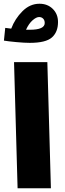

<svg xmlns="http://www.w3.org/2000/svg" viewBox="-20 -1006 346 1026"><path d="M55 -674H233L252 0H74ZM290 -888Q290 -835 257.5 -806Q225 -777 139 -777Q111 -777 67.5 -781Q24 -785 1 -789L8 -857L40 -853Q60 -906 100 -946Q140 -986 191 -986Q234 -986 262 -958.5Q290 -931 290 -888ZM219 -883Q219 -898 210.5 -906.5Q202 -915 189 -915Q174 -915 154 -897.5Q134 -880 119 -847H139Q219 -847 219 -883Z"/></svg>

Font: Noto Sans Arabic CondBlack
Style: Regular
Weight: 900
Width: 3
Designer: Nadine Chahine
Foundry: Monotype Imaging Inc.
Version: Version 1.001